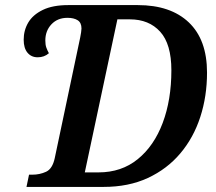

<svg xmlns="http://www.w3.org/2000/svg" viewBox="-20 -734 847 754"><path d="M84 0 94 -48H107Q136 -48 161 -59.5Q186 -71 195 -113L295 -587Q297 -597 298.5 -607Q300 -617 300 -622Q300 -645 285 -654.5Q270 -664 245 -664Q206 -664 182 -638.5Q158 -613 158 -575Q158 -558 162 -547Q166 -536 172 -525Q154 -509 128 -509Q103 -509 88 -527Q73 -545 73 -578Q73 -615 91 -645.5Q109 -676 148 -695Q187 -714 248 -714H521Q650 -714 721.5 -646Q793 -578 793 -449Q793 -356 766.5 -274.5Q740 -193 688 -131.5Q636 -70 560.5 -35Q485 0 387 0ZM367 -57Q457 -57 521 -109Q585 -161 619 -251.5Q653 -342 653 -458Q653 -561 609 -609.5Q565 -658 490 -658H441L313 -57Z"/></svg>

Font: Noto Serif SemiCondensed SemiBold
Style: Italic
Weight: 600
Width: 4
Italic angle: -12°
Designer: Monotype Design Team
Foundry: Monotype Imaging Inc.
Version: Version 2.014; ttfautohint (v1.8.4.7-5d5b)